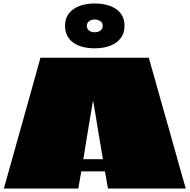

<svg xmlns="http://www.w3.org/2000/svg" viewBox="-20 -1081 1087 1101"><path d="M833 -750Q851 -688 868.5 -625.5Q886 -563 903.5 -500.5Q921 -438 939 -375.5Q957 -313 974.5 -250.5Q992 -188 1009.5 -125.5Q1027 -63 1045 0H599L582 -98Q578 -98 575 -98Q572 -98 568 -98H458Q455 -98 452 -98Q449 -98 446 -98L429 0H2Q20 -63 37.5 -125.5Q55 -188 72.5 -250.5Q90 -313 107.5 -375.5Q125 -438 142.5 -500.5Q160 -563 177.5 -625.5Q195 -688 212 -750ZM458 -169Q458 -168 458 -168Q458 -168 459 -168H569Q570 -168 570 -168.5Q570 -169 570 -169Q570 -169 570 -169Q570 -169 566 -193.5Q562 -218 555.5 -255.5Q549 -293 542 -335.5Q535 -378 529 -416Q523 -454 518.5 -478Q514 -502 514 -502Q514 -502 513.5 -502Q513 -502 513 -502Q513 -502 509 -478Q505 -454 498.5 -416Q492 -378 485 -335.5Q478 -293 472 -255.5Q466 -218 462 -193.5Q458 -169 458 -169ZM353 -933Q353 -976 375 -1004Q397 -1032 435.5 -1046.5Q474 -1061 523 -1061Q560 -1061 591.5 -1053Q623 -1045 646 -1029Q669 -1013 681.5 -989Q694 -965 694 -933Q694 -891 672 -862Q650 -833 611.5 -818.5Q573 -804 523 -804Q486 -804 455 -812Q424 -820 401 -836Q378 -852 365.5 -876.5Q353 -901 353 -933ZM569 -933Q569 -950 555.5 -959.5Q542 -969 523 -969Q504 -969 491 -959.5Q478 -950 478 -933Q478 -915 491 -905.5Q504 -896 523 -896Q542 -896 555.5 -905.5Q569 -915 569 -933Z"/></svg>

Font: Climate Crisis
Style: Regular
Weight: 400
Version: Version 1.003